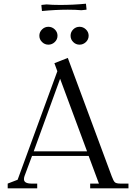

<svg xmlns="http://www.w3.org/2000/svg" viewBox="-20 -1028 740 1048"><path d="M22 0V-25.9L76.2 -46.9L293 -639.2L276.9 -683.1L350.1 -711.9L589.8 -65.9Q599.1 -40.5 606.9 -33.2Q614.7 -25.9 638.2 -25.9H681.2V0H472.2V-25.9H520L463.9 -176.8H154.8L113.8 -66.9Q110.8 -58.1 110.8 -49.8Q110.8 -25.9 152.8 -25.9H183.1V0ZM164.1 -202.1H455.1L308.1 -598.1ZM209.5 -798.6Q194.8 -813 194.8 -833Q194.8 -853 209.5 -867.4Q224.1 -881.8 244.1 -881.8Q264.2 -881.8 279.1 -867.4Q293.9 -853 293.9 -833Q293.9 -813 279.1 -798.6Q264.2 -784.2 244.1 -784.2Q224.1 -784.2 209.5 -798.6ZM206.1 -996.1V-1001L233.9 -1003.9Q263.7 -1001 308.1 -1001Q379.4 -1001 449.2 -1007.8L452.1 -980V-975.1L423.8 -972.2Q394 -975.1 350.1 -975.1Q284.2 -975.1 209 -967.8ZM379.6 -798.6Q365.2 -813 365.2 -833Q365.2 -853 379.6 -867.4Q394 -881.8 414.1 -881.8Q434.1 -881.8 449 -867.4Q463.9 -853 463.9 -833Q463.9 -813 449 -798.6Q434.1 -784.2 414.1 -784.2Q394 -784.2 379.6 -798.6Z"/></svg>

Font: Dihjauti S
Style: Regular
Weight: 400
Designer: T. Christopher White
Version: Version 3.0.0